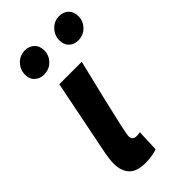

<svg xmlns="http://www.w3.org/2000/svg" viewBox="-226 -764 834 834"><g transform="rotate(-45 191.0 -347.5)"><path d="M137 11Q84 11 60.5 -14.5Q37 -40 37 -86Q37 -99 39 -113.5Q41 -128 44 -146L114 -496H252Q227 -394 208 -314Q189 -234 178 -184Q167 -134 167 -123Q167 -109 174.5 -104Q182 -99 191 -99Q196 -99 202 -99.5Q208 -100 214 -101L210 0Q198 4 179.5 7.5Q161 11 137 11ZM97 -572Q72 -572 55 -587.5Q38 -603 38 -631Q38 -661 59.5 -683.5Q81 -706 113 -706Q138 -706 155 -690Q172 -674 172 -646Q172 -616 150.5 -594Q129 -572 97 -572ZM307 -572Q282 -572 265.5 -587.5Q249 -603 249 -631Q249 -661 270.5 -683.5Q292 -706 323 -706Q349 -706 365.5 -690Q382 -674 382 -646Q382 -616 360.5 -594Q339 -572 307 -572Z"/></g></svg>

Font: Source Sans 3
Style: Bold Italic
Weight: 700
Italic angle: -11°
Designer: Paul D. Hunt
Foundry: Adobe
Version: Version 3.052;hotconv 1.1.0;makeotfexe 2.6.0